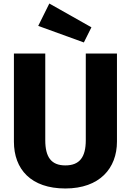

<svg xmlns="http://www.w3.org/2000/svg" viewBox="-20 -1052 743 1090"><path d="M260 -1032 197 -905 456 -811 499 -897ZM644 -748H467V-256C467 -160 432 -113 351 -113C271 -113 237 -160 237 -256V-748H59V-248C59 -91 156 18 351 18C546 18 644 -97 644 -248Z"/></svg>

Font: Glow Sans SC Normal ExtraBold
Style: Regular
Weight: 800
Designer: Ryoko NISHIZUKA (kana, bopomofo & ideographs); Paul D. Hunt (Latin, Greek & Cyrillic); Sandoll Communications, Soo-young
Version: Version 0.93